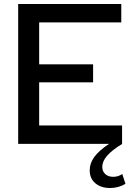

<svg xmlns="http://www.w3.org/2000/svg" viewBox="-20 -720 668 961"><path d="M71 0V-700H587V-608H176V-398H446V-308H176V-92H591V0H592Q541 31 516.5 59Q492 87 492 115Q492 138 507 151.5Q522 165 547 165Q559 165 570.5 161.5Q582 158 592 151L608 200Q592 210 572 215.5Q552 221 531 221Q485 221 457 197Q429 173 429 133Q429 97 452 65.5Q475 34 526 0Z"/></svg>

Font: Red Hat Display Medium
Style: Regular
Weight: 500
Designer: Pentagram / MCKL
Foundry: Pentagram / MCKL
Version: Version 1.005; Red Hat Display Medium